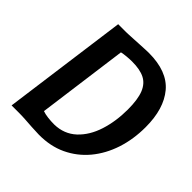

<svg xmlns="http://www.w3.org/2000/svg" viewBox="-198 -913 1080 1080"><g transform="rotate(45 342.0 -373.5)"><path d="M268 8Q239 7.5 210 5.5Q181 3.5 154.2 1.8Q127.5 0 104 0H44L145 -747H208Q214 -747 230.8 -747.8Q247.5 -748.5 269.5 -749.8Q291.5 -751 314 -752.2Q336.5 -753.5 354.8 -754.2Q373 -755 381 -755Q528 -755 596 -673.8Q664 -592.5 664 -447Q664 -350.5 636.8 -267.5Q609.5 -184.5 557.8 -122.2Q506 -60 433 -25.5Q360 9 268 8ZM289.5 -93.5Q366.5 -95 419.5 -144Q472 -193 497.5 -272.8Q523 -352.5 523 -446Q523 -525 505 -571Q487 -616 449.5 -635Q412 -654 349 -654Q331 -654 306.8 -651.8Q282.5 -649.5 268 -646L195.5 -106Q213.5 -99.5 238.5 -96.5Q263.5 -93.5 289.5 -93.5Z"/></g></svg>

Font: Merriweather Sans SemiBold
Style: Italic
Weight: 600
Italic angle: -7.5°
Designer: Eben Sorkin
Foundry: Eben Sorkin
Version: Version 2.001